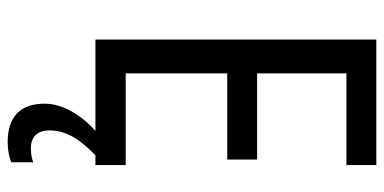

<svg xmlns="http://www.w3.org/2000/svg" viewBox="-264 -490 977 488"><g transform="rotate(90 224.0 -245.5)"><path d="M311 117C311 78 329 44 374 0H399V-77H166V-335H385V-411H166V-638H399V-714H80V0H312C272 36 243 83 243 129C243 190 275 223 341 223C363 223 379 219 392 214V158C384 161 373 164 356 164C328 164 311 148 311 117Z"/></g></svg>

Font: Noto Sans Myanmar UI Condensed
Style: Regular
Weight: 400
Width: 3
Designer: Monotype Design Team
Foundry: Monotype Imaging Inc.
Version: Version 2.103